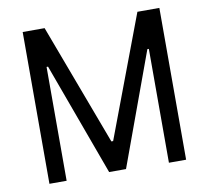

<svg xmlns="http://www.w3.org/2000/svg" viewBox="-80 -816 985 906"><g transform="rotate(-10 412.5 -363.5)"><path d="M85.2 -727.3H190.3L407.7 -146.3H416.2L634.9 -727.3H740.1V0H657.7V-545.5H650.6L453.1 -5.7H372.2L174.7 -545.5H167.6V0H85.2Z"/></g></svg>

Font: Interface
Style: Regular
Weight: 400
Designer: Rasmus Andersson
Foundry: rsms
Version: Version 1.8